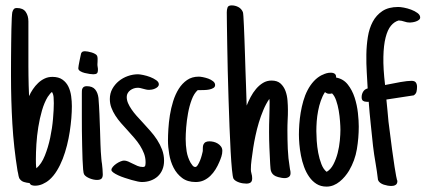

<svg xmlns="http://www.w3.org/2000/svg" viewBox="-20 -672 1587 716"><path d="M248 -275.9Q248 -255.9 246.1 -231.7Q244.1 -207.5 240.2 -181.6Q236.3 -155.8 229.7 -129.6Q223.1 -103.5 213.9 -79.6Q204.6 -55.7 192.1 -35.4Q179.7 -15.1 164.1 -1.5Q152.8 8.3 138.9 14.4Q125 20.5 110.4 20.5Q105 20.5 99.1 18.8Q93.3 17.1 90.3 10.7Q79.6 9.8 69.1 6.6Q58.6 3.4 51.8 -7.3Q50.3 -10.7 49.3 -15.6Q48.3 -20.5 47.4 -25.9Q46.9 -28.3 46.4 -30.5Q45.9 -32.7 45.4 -34.7Q31.2 -122.6 26.1 -210.4Q21 -298.3 21 -387.7Q21 -395.5 21 -415Q21 -434.6 21.2 -459.5Q21.5 -484.4 21.7 -511.7Q22 -539.1 22.5 -563Q22.9 -586.9 23.9 -604.2Q24.9 -621.6 25.9 -626.5Q27.8 -633.3 31.2 -637.7Q34.7 -642.1 43 -642.1Q65.9 -642.1 75.9 -627.7Q85.9 -613.3 85.9 -592.3V-466.8Q85.9 -443.8 85.9 -425.5Q85.9 -407.2 86.2 -389.9Q86.4 -372.6 86.9 -354.2Q87.4 -335.9 88.4 -313.5Q94.2 -326.7 102.8 -339.4Q111.3 -352.1 122.1 -362.3Q132.8 -372.6 146 -378.9Q159.2 -385.3 175.3 -385.3Q198.7 -385.3 213.1 -375Q227.5 -364.7 235.1 -348.9Q242.7 -333 245.4 -313.5Q248 -293.9 248 -275.9ZM180.7 -287.1Q180.7 -296.9 179.9 -308.6Q179.2 -320.3 173.8 -329.1Q169.4 -325.7 166.3 -321.8Q163.1 -317.9 159.7 -313L158.7 -311.5V-312Q145 -289.6 136.5 -259.8Q127.9 -230 122.8 -198Q117.7 -166 115.7 -134.5Q113.8 -103 113.8 -77.6Q113.8 -72.3 114 -61.8Q114.3 -51.3 115.7 -44.4Q134.8 -60.5 147.2 -91.6Q159.7 -122.6 167.2 -158.4Q174.8 -194.3 177.7 -229Q180.7 -263.7 180.7 -287.1Z M345.2 -410.6Q345.2 -402.3 341.6 -398.7Q337.9 -395 328.1 -395Q323.7 -395 314.5 -396.2Q305.2 -397.5 295.7 -399.9Q286.1 -402.3 279.1 -406.7Q272 -411.1 272 -417.5Q272 -419.4 273.4 -428.5Q274.9 -437.5 277.1 -447.8Q279.3 -458 281 -466.3Q282.7 -474.6 283.7 -475.6V-475.1Q286.1 -479 289.6 -480Q293 -481 296.4 -481Q300.8 -481 307.9 -479.7Q314.9 -478.5 322 -476.3Q329.1 -474.1 335 -470.7Q340.8 -467.3 342.3 -463.4Q343.8 -459.5 344 -452.9Q344.2 -446.3 343.8 -440.9Q343.8 -439 343.5 -436.3Q343.3 -433.6 343.3 -432.1Q343.3 -429.7 343.5 -427.2Q343.8 -424.8 344.2 -422.4Q344.7 -419.9 345 -417Q345.2 -414.1 345.2 -410.6ZM363.3 -21.5Q363.3 -10.3 358.2 -5.6Q353 -1 341.8 -1Q335.9 -1 328.9 -2.4Q321.8 -3.9 314.9 -6.6Q308.1 -9.3 302.2 -13.2Q296.4 -17.1 293.5 -22Q291.5 -24.9 290 -40Q288.6 -55.2 287.8 -77.6Q287.1 -100.1 286.4 -127.9Q285.6 -155.8 285.4 -184.1Q285.2 -212.4 285.2 -239.3Q285.2 -266.1 285.2 -286.1V-323.7Q285.2 -328.6 285.4 -333.5Q285.6 -338.4 287.4 -342Q289.1 -345.7 292.7 -348.1Q296.4 -350.6 303.2 -350.6Q324.7 -350.6 334.7 -338.6Q344.7 -326.7 347.2 -306.6Q349.6 -276.9 350.8 -247.3Q352.1 -217.8 353 -187.5Q354 -160.2 354.7 -133.5Q355.5 -106.9 357.9 -80.6Q358.4 -75.2 358.9 -70.3Q359.4 -65.4 360.4 -60.5Q361.3 -50.8 362.3 -41.3Q363.3 -31.7 363.3 -21.5Z M572.3 -357.9Q572.3 -352.1 568.1 -348.1Q564 -344.2 558.1 -341.6Q552.2 -338.9 546.1 -337.9Q540 -336.9 536.1 -336.9Q530.3 -336.9 524.9 -338.1Q519.5 -339.4 514.2 -340.8Q508.8 -342.3 503.9 -343.5Q499 -344.7 493.7 -344.7Q486.3 -344.7 479 -342.3Q471.7 -339.8 465.8 -335.4Q460 -331.1 456.3 -324.7Q452.6 -318.4 452.6 -310.5Q452.6 -298.8 457.5 -287.4Q462.4 -275.9 470.5 -264.2Q478.5 -252.4 489 -240.5Q499.5 -228.5 511.2 -216.3Q525.4 -200.7 539.8 -184.6Q554.2 -168.5 565.7 -150.9Q577.1 -133.3 584.5 -113.8Q591.8 -94.2 591.8 -72.8Q591.8 -54.2 585.7 -39.6Q579.6 -24.9 568.6 -14.6Q557.6 -4.4 542.2 1.2Q526.9 6.8 508.8 6.8Q503.9 6.8 493.9 4.9Q483.9 2.9 471.2 -0.7Q458.5 -4.4 445.1 -8.8Q431.6 -13.2 420.7 -18.3Q409.7 -23.4 402.6 -28.6Q395.5 -33.7 395.5 -38.1Q395.5 -43.9 400.9 -50Q406.2 -56.2 413.6 -61.3Q420.9 -66.4 429 -69.8Q437 -73.2 442.4 -73.2Q449.7 -73.2 457.8 -69.8Q465.8 -66.4 474.1 -62Q483.4 -57.1 492.9 -53.2Q502.4 -49.3 512.7 -49.3Q520.5 -49.3 521.7 -54.7Q522.9 -60.1 522.9 -66.9Q522.9 -84 517.1 -99.4Q511.2 -114.7 502 -129.4Q492.7 -144 480.5 -158Q468.3 -171.9 456.1 -185.5Q443.4 -199.2 431.4 -212.9Q419.4 -226.6 410.2 -241Q400.9 -255.4 395.3 -270.5Q389.6 -285.6 389.6 -302.7Q389.6 -323.7 398.9 -340.6Q408.2 -357.4 423.1 -369.6Q438 -381.8 456.8 -388.4Q475.6 -395 494.6 -395Q501 -395 514.2 -392.3Q527.3 -389.6 540 -384.8Q552.7 -379.9 562.5 -373Q572.3 -366.2 572.3 -357.9Z M809.1 -109.4Q809.1 -99.1 805.7 -88.4Q802.2 -77.6 797.9 -67.9Q792 -53.7 783.7 -40.3Q775.4 -26.9 764.6 -16.4Q753.9 -5.9 740.2 0.5Q726.6 6.8 709.5 6.8Q679.2 6.8 659.2 -8.3Q639.2 -23.4 627.4 -46.4Q615.7 -69.3 611.1 -96.7Q606.4 -124 606.4 -148.4Q606.4 -166.5 607.9 -191.2Q609.4 -215.8 613.5 -242.2Q617.7 -268.6 625.7 -294.4Q633.8 -320.3 646.5 -340.6Q659.2 -360.8 677.5 -373.5Q695.8 -386.2 721.2 -386.2Q726.6 -386.2 736.8 -384.3Q747.1 -382.3 757.1 -378.7Q767.1 -375 774.7 -368.9Q782.2 -362.8 782.2 -355Q782.2 -347.7 775.6 -343.8Q769 -339.8 760 -338.1Q751 -336.4 741.5 -336.2Q731.9 -335.9 726.1 -335.9H717.3Q703.6 -323.7 694.8 -300Q686 -276.4 681.2 -249.5Q676.3 -222.7 674.3 -196.5Q672.4 -170.4 672.4 -153.8Q672.4 -130.4 676 -107.7Q679.7 -85 690.9 -64.9Q693.4 -60.5 698 -54.9Q702.6 -49.3 708.5 -49.3Q712.9 -49.3 717.5 -56.6Q722.2 -64 726.1 -73.7Q730 -83.5 732.4 -92.8Q734.9 -102.1 735.8 -106.4Q736.3 -108.4 736.3 -110.8Q736.3 -113.3 736.3 -115.7Q736.3 -120.1 736.6 -124.3Q736.8 -128.4 737.8 -130.9Q741.2 -139.2 746.8 -142.1Q752.4 -145 760.7 -145Q768.1 -145 776.4 -143.1Q784.7 -141.1 792 -136.7Q799.3 -132.3 804.2 -125.5Q809.1 -118.7 809.1 -109.4Z M1063.5 -26.4Q1063.5 -16.6 1057.1 -12.2Q1050.8 -7.8 1041.5 -7.8Q1035.6 -7.8 1029.3 -9Q1022.9 -10.3 1017.1 -11.7Q1006.8 -14.6 1001.2 -19Q995.6 -23.4 992.7 -29.1Q989.7 -34.7 989 -41.5Q988.3 -48.3 987.8 -56.6Q987.8 -59.1 987.5 -61Q987.3 -63 987.3 -64.9Q985.8 -92.8 984.6 -122.1Q983.4 -151.4 983.4 -179.2Q983.4 -193.4 983.6 -207.5Q983.9 -221.7 984.4 -235.8Q984.9 -250 985.1 -263.9Q985.4 -277.8 985.4 -292Q985.4 -294.9 985.1 -297.6Q984.9 -300.3 984.4 -303.2Q971.7 -284.7 962.2 -262Q952.6 -239.3 945.3 -215.1Q938 -190.9 932.9 -166.7Q927.7 -142.6 924.3 -120.6L922.9 -110.4Q920.4 -93.3 918 -75.4Q915.5 -57.6 915.5 -40Q915.5 -32.7 918 -23.9Q918.9 -20 919.7 -16.4Q920.4 -12.7 920.4 -7.3Q920.4 4.4 914.6 8.5Q908.7 12.7 898.9 12.7Q893.1 12.7 886 11.7Q878.9 10.7 872.3 8.5Q865.7 6.3 859.9 2.9Q854 -0.5 850.6 -5.9Q847.7 -12.2 845 -39.6Q842.3 -66.9 840.1 -107.4Q837.9 -147.9 835.9 -198.5Q834 -249 832.3 -302.2Q830.6 -355.5 829.3 -407.7Q828.1 -460 827.4 -503.9Q826.7 -547.9 826.2 -580.3Q825.7 -612.8 825.7 -626Q825.7 -635.7 828.4 -643.8Q831.1 -651.9 843.8 -651.9Q856.9 -651.9 868.7 -645.8Q880.4 -639.6 885.7 -627Q886.7 -625 887.7 -611.1Q888.7 -597.2 889.6 -575.4Q890.6 -553.7 891.6 -525.6Q892.6 -497.6 893.6 -467.5Q894.5 -437.5 895.5 -407.2Q896.5 -377 897.5 -350.6L899.9 -278.3Q905.8 -293.5 914.6 -310.1Q923.3 -326.7 934.8 -340.3Q946.3 -354 960.7 -362.8Q975.1 -371.6 992.7 -371.6Q1014.2 -371.6 1026.4 -360.4Q1038.6 -349.1 1044.7 -332.5Q1050.8 -315.9 1052.2 -296.9Q1053.7 -277.8 1053.7 -262.2Q1053.7 -252.4 1053.5 -243.2Q1053.2 -233.9 1052.7 -224.6Q1052.2 -214.8 1052 -205.3Q1051.8 -195.8 1051.8 -186Q1051.8 -152.3 1053.2 -116.9Q1054.7 -81.5 1060.5 -47.4L1061.5 -40.5Q1062.5 -37.6 1063 -33.7Q1063.5 -29.8 1063.5 -26.4Z M1317.9 -200.2Q1317.9 -157.7 1310.8 -115.5Q1303.7 -73.2 1281.7 -35.6Q1274.9 -24.4 1266.1 -13.9Q1257.3 -3.4 1246.8 5.1Q1236.3 13.7 1223.9 18.8Q1211.4 23.9 1197.8 23.9Q1176.3 23.9 1160.4 13.9Q1144.5 3.9 1133.1 -12.5Q1121.6 -28.8 1114 -49.6Q1106.4 -70.3 1102.3 -92Q1098.1 -113.8 1096.4 -134.3Q1094.7 -154.8 1094.7 -170.4Q1094.7 -188 1096.2 -209Q1097.7 -230 1101.3 -252Q1105 -273.9 1111.1 -295.4Q1117.2 -316.9 1127 -335.7Q1136.7 -354.5 1150.4 -369.4Q1164.1 -384.3 1182.1 -393.1V-392.6Q1197.8 -400.9 1213.4 -400.9Q1223.1 -400.9 1228.5 -396.7Q1233.9 -392.6 1233.4 -382.8Q1260.3 -377.9 1276.9 -356.9Q1293.5 -335.9 1302.5 -308.1Q1311.5 -280.3 1314.7 -251Q1317.9 -221.7 1317.9 -200.2ZM1207.5 -322.3Q1199.2 -322.3 1191.9 -328.6Q1182.6 -314.5 1176.3 -296.1Q1169.9 -277.8 1166.3 -258.5Q1162.6 -239.3 1161.1 -219.7Q1159.7 -200.2 1159.7 -183.1Q1159.7 -168.9 1161.1 -146.7Q1162.6 -124.5 1166.7 -102.1Q1170.9 -79.6 1178.5 -60.1Q1186 -40.5 1198.2 -31.2Q1213.4 -40 1223.4 -59.3Q1233.4 -78.6 1239.3 -101.6Q1245.1 -124.5 1247.3 -147.9Q1249.5 -171.4 1249.5 -188Q1249.5 -200.2 1248 -219.7Q1246.6 -239.3 1243.2 -259.5Q1239.7 -279.8 1233.6 -297.4Q1227.5 -314.9 1218.3 -323.7Q1213.9 -322.3 1207.5 -322.3Z M1546.9 -606.9Q1546.9 -601.6 1542.2 -597.9Q1537.6 -594.2 1531.2 -592Q1524.9 -589.8 1518.6 -588.9Q1512.2 -587.9 1508.8 -587.9Q1497.6 -587.9 1487.8 -591.6Q1478 -595.2 1466.8 -595.7Q1450.7 -591.3 1438 -576.2Q1425.3 -561 1418 -532.2Q1410.6 -503.4 1409.7 -460Q1408.7 -416.5 1416 -355Q1446.8 -361.3 1473.4 -366Q1500 -370.6 1514.6 -370.6Q1526.4 -370.6 1530.8 -364.3Q1535.2 -357.9 1535.2 -348.1Q1535.2 -338.4 1533.2 -330.1Q1531.2 -321.8 1522.9 -316.4L1420.9 -300.8Q1423.3 -280.3 1425 -259.5Q1426.8 -238.8 1428.7 -218.8Q1436.5 -155.3 1442.1 -114.7Q1447.8 -74.2 1451.4 -50Q1455.1 -25.9 1457.3 -15.4Q1459.5 -4.9 1460.4 -1.2Q1461.4 2.4 1461.7 2Q1461.9 1.5 1461.9 2.9Q1461.9 13.2 1455.6 17.3Q1449.2 21.5 1440.4 21.5Q1433.6 21.5 1426 20.3Q1418.5 19 1411.1 16.6Q1403.8 14.2 1397.9 9.8Q1392.1 5.4 1389.6 -1Q1385.7 -34.2 1380.4 -64.5Q1375 -94.7 1371.1 -127.4Q1367.2 -166 1362.5 -209.5Q1357.9 -252.9 1355 -292.5Q1353 -292 1351.1 -292.2Q1349.1 -292.5 1346.7 -292.5Q1338.9 -292.5 1333.7 -296.1Q1328.6 -299.8 1328.6 -309.6Q1328.6 -320.8 1334.2 -330.1Q1339.8 -339.4 1351.1 -342.3Q1349.6 -369.1 1347.7 -401.9Q1345.7 -434.6 1346.2 -468.5Q1346.7 -502.4 1351.8 -534.4Q1356.9 -566.4 1370.1 -591.1Q1383.3 -615.7 1406.2 -630.9Q1429.2 -646 1465.3 -646Q1472.7 -646 1486.1 -643.6Q1499.5 -641.1 1513.2 -636Q1526.9 -630.9 1536.9 -623.5Q1546.9 -616.2 1546.9 -606.9Z"/></svg>

Font: Just Another Hand
Style: Regular
Weight: 400
Designer: Astigmatic (AOETI)
Foundry: Astigmatic (AOETI)
Version: Version 1.000